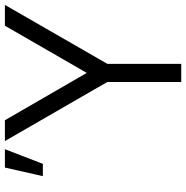

<svg xmlns="http://www.w3.org/2000/svg" viewBox="-8 -752 760 784"><g transform="rotate(-90 372.0 -360.0)"><path d="M429.3 -301.7 188 -720H273L466.3 -385.7L659 -720H744L503.3 -301.7V0H429.3ZM44.7 -565H95L154.7 -720H79.8Z"/></g></svg>

Font: Tap Sans
Style: Regular
Weight: 400
Designer: Tap Payments
Foundry: Tap Payments
Version: Version 1.001;Glyphs 3.1.2 (3151)